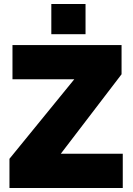

<svg xmlns="http://www.w3.org/2000/svg" viewBox="-20 -934 662 954"><path d="M235 -764V-914H405V-764ZM27 -145 349 -540H42V-710H584V-565L282 -170H590V0H27Z"/></svg>

Font: Raleway-v4020 Black
Style: Regular
Weight: 900
Designer: Matt McInerney, Pablo Impallari, Rodrigo Fuenzalida
Foundry: Matt McInerney, Pablo Impallari, Rodrigo Fuenzalida
Version: Version 4.020;PS 004.020;hotconv 1.0.88;makeotf.lib2.5.64775